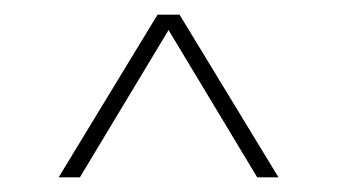

<svg xmlns="http://www.w3.org/2000/svg" viewBox="-20 -644 460 262"><path d="M60 -402 195 -624H225L360 -402H331L210 -603L89 -402Z"/></svg>

Font: Kanit Thin
Style: Regular
Weight: 250
Designer: Katatrad Team
Foundry: CadsonDemak
Version: Version 2.000; ttfautohint (v1.8.3)